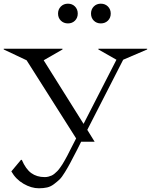

<svg xmlns="http://www.w3.org/2000/svg" viewBox="-103 -762 824 1032"><path d="M314 38.1Q311 43.5 305.7 54.2Q283.7 96.7 273.4 116Q263.2 135.3 246.1 163.3Q229 191.4 216.8 202.9Q204.6 214.4 187 227.8Q169.4 241.2 149.9 245.6Q130.4 250 106 250Q65.4 250 23.7 225.8Q-18.1 201.7 -42 159.2L9.8 97.2H14.2Q35.2 146.5 64.9 168.2Q94.7 189.9 137.2 189.9Q147.5 189.9 157 187.5Q166.5 185.1 174.3 181.6Q182.1 178.2 190.7 170.9Q199.2 163.6 205.3 157.5Q211.4 151.4 219.5 140.1Q227.5 128.9 232.7 120.8Q237.8 112.8 246.1 97.9Q254.4 83 259.3 73.7Q264.2 64.5 272.9 46.9L306.2 -18.1L40 -438L-83 -496.1V-500H232.9V-496.1L131.8 -438L346.2 -96.2L522.9 -440.9L425.8 -496.1V-500H688V-496.1L559.1 -440.9L366.2 -64L405.8 0H333ZM224.1 -651.1Q209 -666 209 -689Q209 -711.9 224.1 -727.1Q239.3 -742.2 262.2 -742.2Q285.2 -742.2 300 -727.1Q314.9 -711.9 314.9 -689Q314.9 -666 300 -651.1Q285.2 -636.2 262.2 -636.2Q239.3 -636.2 224.1 -651.1ZM401.1 -651.1Q386.2 -666 386.2 -689Q386.2 -711.9 401.1 -727.1Q416 -742.2 439 -742.2Q461.9 -742.2 477.1 -727.1Q492.2 -711.9 492.2 -689Q492.2 -666 477.1 -651.1Q461.9 -636.2 439 -636.2Q416 -636.2 401.1 -651.1Z"/></svg>

Font: Messapia
Style: Regular
Weight: 400
Designer: Luca Marsano
Foundry: Collletttivo
Version: Version 1.000;FEAKit 1.0